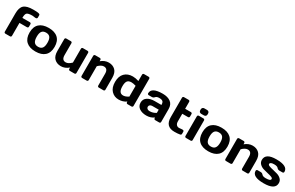

<svg xmlns="http://www.w3.org/2000/svg" viewBox="227 -2308 6024 3917"><g transform="rotate(30 3238.5 -350.0)"><path d="M452.1 -585.9 384.8 -594.2Q287.6 -594.2 258.3 -568.1Q229 -542 229 -460V-452.1H405.8Q418.9 -452.1 427.5 -443.6Q436 -435.1 436 -421.9V-363.8Q436 -350.6 427.5 -342.3Q418.9 -334 405.8 -334H229V-29.8Q229 -16.6 220.5 -8.3Q211.9 0 199.2 0H89.8Q76.7 0 68.4 -8.3Q60.1 -16.6 60.1 -29.8V-460Q60.1 -596.2 122.1 -653.1Q184.1 -710 339.8 -710Q419.9 -710 451.7 -704.1Q483.4 -698.2 491.7 -689.7Q500 -681.2 500 -669.9V-616.2Q500 -603 491.5 -594.5Q482.9 -585.9 470.2 -585.9Z M581.1 -60.5Q504.9 -130.9 504.9 -267.8Q504.9 -404.8 581.1 -474.9Q657.2 -544.9 800 -544.9Q942.9 -544.9 1019 -474.9Q1095.2 -404.8 1095.2 -267.8Q1095.2 -130.9 1019 -60.5Q942.9 9.8 800 9.8Q657.2 9.8 581.1 -60.5ZM704.6 -394.5Q674.3 -355 674.3 -268.1Q674.3 -181.2 704.6 -141.1Q734.9 -101.1 800 -101.1Q865.2 -101.1 895.8 -141.1Q926.3 -181.2 926.3 -268.1Q926.3 -355 895.8 -394.5Q865.2 -434.1 800 -434.1Q734.9 -434.1 704.6 -394.5Z M1185.1 -225.1V-504.9Q1185.1 -518.1 1193.6 -526.6Q1202.1 -535.2 1214.8 -535.2H1324.2Q1336.9 -535.2 1345.5 -526.6Q1354 -518.1 1354 -504.9V-225.1Q1354 -107.9 1446.8 -107.9Q1507.8 -107.9 1578.1 -178.2V-504.9Q1578.1 -518.1 1586.7 -526.6Q1595.2 -535.2 1607.9 -535.2H1716.8Q1730 -535.2 1738.5 -526.6Q1747.1 -518.1 1747.1 -504.9V-29.8Q1747.1 -17.1 1738.5 -8.5Q1730 0 1716.8 0H1607.9Q1595.2 0 1586.7 -8.5Q1578.1 -17.1 1578.1 -29.8V-61Q1494.1 9.8 1399.2 9.8Q1304.2 9.8 1244.6 -48.1Q1185.1 -106 1185.1 -225.1Z M1867.2 -29.8V-504.9Q1867.2 -518.1 1875.7 -526.6Q1884.3 -535.2 1897 -535.2H2006.3Q2019 -535.2 2027.6 -526.6Q2036.1 -518.1 2036.1 -504.9V-474.1Q2120.1 -544.9 2215.1 -544.9Q2310.1 -544.9 2369.6 -487.1Q2429.2 -429.2 2429.2 -310.1V-29.8Q2429.2 -17.1 2420.7 -8.5Q2412.1 0 2398.9 0H2290Q2277.3 0 2268.8 -8.5Q2260.3 -17.1 2260.3 -29.8V-310.1Q2260.3 -426.8 2167 -426.8Q2106 -426.8 2036.1 -356.9V-29.8Q2036.1 -17.1 2027.6 -8.5Q2019 0 2006.3 0H1897Q1884.3 0 1875.7 -8.5Q1867.2 -17.1 1867.2 -29.8Z M2781.2 -544.9Q2843.3 -544.9 2922.4 -520V-669.9Q2922.4 -683.1 2930.9 -691.7Q2939.5 -700.2 2952.1 -700.2H3061Q3074.2 -700.2 3082.8 -691.7Q3091.3 -683.1 3091.3 -669.9V-29.8Q3091.3 -17.1 3082.8 -8.5Q3074.2 0 3061 0H2967.3Q2954.1 0 2945.8 -8.5Q2937.5 -17.1 2937.5 -29.8V-44.9Q2860.4 9.8 2758.3 9.8Q2656.2 9.8 2587.6 -62Q2519 -133.8 2519 -267.8Q2519 -401.9 2590.1 -473.4Q2661.1 -544.9 2781.2 -544.9ZM2922.4 -151.9V-407.2Q2859.4 -426.8 2816.4 -426.8Q2749 -426.8 2721.2 -388.9Q2693.4 -351.1 2693.4 -267.6Q2693.4 -184.1 2719.7 -146Q2746.1 -107.9 2799.1 -107.9Q2852.1 -107.9 2922.4 -151.9Z M3412.6 -332H3574.2Q3574.2 -389.2 3550.3 -411.6Q3526.4 -434.1 3466.6 -434.1Q3406.7 -434.1 3382.6 -404.5Q3358.4 -375 3323.2 -375H3250.5Q3237.3 -375 3228.8 -383.5Q3220.2 -392.1 3220.2 -404.8Q3220.2 -544.9 3486.3 -544.9Q3602.5 -544.9 3672.9 -492.9Q3743.2 -440.9 3743.2 -332V-29.8Q3743.2 -16.6 3734.9 -8.3Q3726.6 0 3713.4 0H3619.1Q3606 0 3597.7 -8.5Q3589.4 -17.1 3589.4 -29.8V-44.9Q3512.2 10.3 3411.4 10Q3310.5 9.8 3245.8 -35.2Q3181.2 -80.1 3181.2 -162.1Q3181.2 -244.1 3245.8 -288.1Q3310.5 -332 3412.6 -332ZM3429.2 -101.1Q3504.4 -101.1 3574.2 -145V-221.2H3424.3Q3390.1 -221.2 3370.4 -204.6Q3350.6 -188 3350.6 -161.6Q3350.6 -135.3 3371.1 -118.2Q3391.6 -101.1 3429.2 -101.1Z M4118.2 -106 4185.1 -111.8H4203.1Q4216.3 -111.8 4224.9 -103.5Q4233.4 -95.2 4233.4 -82V-29.8Q4233.4 -19 4224.9 -10.5Q4216.3 -2 4203.1 0Q4153.3 9.8 4073.2 9.8Q3863.3 9.8 3863.3 -210V-669.9Q3863.3 -683.1 3871.8 -691.7Q3880.4 -700.2 3893.1 -700.2H4002.4Q4015.1 -700.2 4023.7 -691.7Q4032.2 -683.1 4032.2 -669.9V-506.8H4168.5Q4181.2 -506.8 4189.7 -498.5Q4198.2 -490.2 4198.2 -477.1V-418.9Q4198.2 -405.8 4189.7 -397.5Q4181.2 -389.2 4168.5 -389.2H4032.2V-210Q4032.2 -160.2 4055.7 -133.1Q4079.1 -106 4118.2 -106Z M4313.5 -637.2V-653.8Q4313.5 -679.7 4328.4 -694.8Q4343.3 -710 4369.6 -710H4430.2Q4456.1 -710 4471.2 -695.1Q4486.3 -680.2 4486.3 -653.8V-637.2Q4486.3 -611.3 4471.4 -596.2Q4456.5 -581.1 4430.2 -581.1H4369.6Q4343.8 -581.1 4328.6 -596.2Q4313.5 -611.3 4313.5 -637.2ZM4315.4 -29.8V-493.2Q4315.4 -506.3 4324 -514.6Q4332.5 -522.9 4345.2 -522.9H4454.6Q4467.8 -522.9 4476.1 -514.4Q4484.4 -505.9 4484.4 -493.2V-29.8Q4484.4 -16.6 4475.8 -8.3Q4467.3 0 4454.6 0H4345.2Q4332 0 4323.7 -8.3Q4315.4 -16.6 4315.4 -29.8Z M4652.3 -60.5Q4576.2 -130.9 4576.2 -267.8Q4576.2 -404.8 4652.3 -474.9Q4728.5 -544.9 4871.3 -544.9Q5014.2 -544.9 5090.3 -474.9Q5166.5 -404.8 5166.5 -267.8Q5166.5 -130.9 5090.3 -60.5Q5014.2 9.8 4871.3 9.8Q4728.5 9.8 4652.3 -60.5ZM4775.9 -394.5Q4745.6 -355 4745.6 -268.1Q4745.6 -181.2 4775.9 -141.1Q4806.2 -101.1 4871.3 -101.1Q4936.5 -101.1 4967 -141.1Q4997.6 -181.2 4997.6 -268.1Q4997.6 -355 4967 -394.5Q4936.5 -434.1 4871.3 -434.1Q4806.2 -434.1 4775.9 -394.5Z M5256.3 -29.8V-504.9Q5256.3 -518.1 5264.9 -526.6Q5273.4 -535.2 5286.1 -535.2H5395.5Q5408.2 -535.2 5416.7 -526.6Q5425.3 -518.1 5425.3 -504.9V-474.1Q5509.3 -544.9 5604.2 -544.9Q5699.2 -544.9 5758.8 -487.1Q5818.4 -429.2 5818.4 -310.1V-29.8Q5818.4 -17.1 5809.8 -8.5Q5801.3 0 5788.1 0H5679.2Q5666.5 0 5658 -8.5Q5649.4 -17.1 5649.4 -29.8V-310.1Q5649.4 -426.8 5556.2 -426.8Q5495.1 -426.8 5425.3 -356.9V-29.8Q5425.3 -17.1 5416.7 -8.5Q5408.2 0 5395.5 0H5286.1Q5273.4 0 5264.9 -8.5Q5256.3 -17.1 5256.3 -29.8Z M5908.2 -387.2Q5908.2 -544.9 6162.6 -544.9Q6430.2 -544.9 6430.2 -404.8Q6430.2 -392.1 6421.9 -383.5Q6413.6 -375 6400.4 -375H6327.6Q6292.5 -375 6268.6 -404.5Q6244.6 -434.1 6174.3 -434.1Q6077.6 -434.1 6077.6 -387.2Q6077.6 -365.2 6115.5 -350.6Q6153.3 -335.9 6207.8 -325Q6262.2 -314 6316.4 -296.9Q6370.6 -279.8 6408.4 -242.4Q6446.3 -205.1 6446.3 -147.9Q6446.3 9.8 6177.7 9.8Q5909.2 9.8 5909.2 -129.9Q5909.2 -143.1 5917.7 -151.6Q5926.3 -160.2 5939.5 -160.2H6012.2Q6047.4 -160.2 6071.3 -130.6Q6095.2 -101.1 6165.5 -101.1Q6277.3 -101.1 6277.3 -147.9Q6277.3 -169.9 6239.5 -184.6Q6201.7 -199.2 6147 -210.7Q6092.3 -222.2 6038.3 -239Q5984.4 -255.9 5946.3 -293.5Q5908.2 -331.1 5908.2 -387.2Z"/></g></svg>

Font: Days One
Style: Regular
Weight: 400
Designer: Alexander Kalachev, Alexey Maslov, Jovanny Lemonad
Foundry: Alexander Kalachev, Alexey Maslov, Jovanny Lemonad
Version: Version 1.002